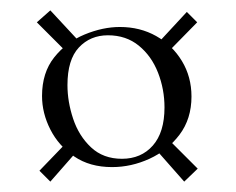

<svg xmlns="http://www.w3.org/2000/svg" viewBox="-20 -387 454 370"><path d="M127 -94 77 -37 56 -58 109 -113ZM105 -290 51 -344 77 -367 129 -311ZM306 -117 361 -62 335 -37 283 -96ZM290 -310 340 -364 360 -344 309 -292ZM196 -65Q153 -65 123 -85.5Q93 -106 77 -137.5Q61 -169 61 -202Q61 -247 84.5 -276.5Q108 -306 143 -320.5Q178 -335 211 -335Q250 -335 281 -317.5Q312 -300 330.5 -269.5Q349 -239 349 -201Q349 -158 326 -127.5Q303 -97 268 -81Q233 -65 196 -65ZM215 -81Q252 -81 274.5 -106.5Q297 -132 297 -180Q297 -215 284.5 -247Q272 -279 247.5 -299Q223 -319 188 -319Q154 -319 132 -295.5Q110 -272 110 -223Q110 -191 121 -158Q132 -125 155.5 -103Q179 -81 215 -81Z"/></svg>

Font: Cormorant Infant Light
Style: Regular
Weight: 300
Designer: Christian Thalmann (Catharsis Fonts)
Foundry: Catharsis Fonts
Version: Version 4.001